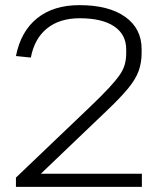

<svg xmlns="http://www.w3.org/2000/svg" viewBox="-20 -727 613 747"><path d="M42 -36 330 -311Q375 -354 402.5 -383.5Q430 -413 445 -434.5Q460 -456 465.5 -476.5Q471 -497 471 -520V-535Q471 -593 424 -624.5Q377 -656 290 -656Q212 -656 163 -616.5Q114 -577 100 -503L42 -509Q61 -605 124.5 -656Q188 -707 289 -707Q403 -707 467 -661.5Q531 -616 531 -536V-521Q531 -483 519.5 -451Q508 -419 478 -382.5Q448 -346 392 -293L97 -11L80 -51H532V0H42Z"/></svg>

Font: Pathway Extreme 28pt ExtraLight
Style: Regular
Weight: 250
Designer: Eduardo Rodriguez Tunni
Foundry: Eduardo Rodriguez Tunni
Version: Version 1.001;gftools[0.9.26]